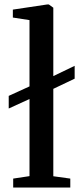

<svg xmlns="http://www.w3.org/2000/svg" viewBox="-20 -839 370 859"><path d="M39 0V-40L112 -51V-396L19 -353.5V-410L112 -452.5V-749L37.5 -760.5V-796L191 -819H198.5L218.5 -804.5V-498.5L314 -544.5V-487L218.5 -441.5V-50.5L294.5 -40V0Z"/></svg>

Font: Merriweather 60pt Medium
Style: Regular
Weight: 500
Version: Version 2.100